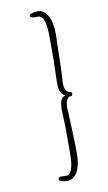

<svg xmlns="http://www.w3.org/2000/svg" viewBox="-88 -798 489 868"><g transform="rotate(-10 156.0 -364.5)"><path d="M211.4 -585Q212.9 -617.2 212.9 -637.2Q212.9 -692.4 195.6 -723.1Q178.2 -753.9 148.9 -753.9Q135.7 -753.9 123.3 -749.8Q110.8 -745.6 110.8 -740.2Q110.8 -730 131.8 -730H147Q182.6 -730 182.6 -632.8V-523.9Q182.6 -506.3 181.2 -471.7Q179.7 -437.5 179.7 -420.9Q179.7 -394.5 185.1 -380.6Q190.4 -366.7 205.6 -358.9Q190.4 -350.6 185.1 -336.4Q179.7 -322.3 179.7 -295.9Q179.7 -284.2 181.2 -258.3Q182.6 -232.9 182.6 -219.2V-96.2Q182.6 1 147 1Q138.2 1 134.3 0.5L127 0Q110.8 0 110.8 11.2Q110.8 16.6 123.3 20.8Q135.7 24.9 148.9 24.9Q178.2 24.9 195.6 -5.9Q212.9 -36.6 212.9 -91.8Q212.9 -139.6 209.5 -211.4Q205.6 -293.5 205.6 -303.2Q205.6 -323.7 212.2 -336.9Q218.8 -350.1 231 -350.1Q238.8 -351.6 238.8 -357.9Q238.8 -366.7 234.9 -368.2Q205.6 -370.6 205.6 -414.1Q205.6 -421.4 208 -464.4Q210 -499 210 -532.2Q210 -552.2 211.4 -585Z"/></g></svg>

Font: Amatica SC
Style: Regular
Weight: 400
Version: Version 2.000